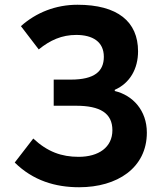

<svg xmlns="http://www.w3.org/2000/svg" viewBox="-20 -774 677 808"><path d="M313 14C473 14 598 -67 598 -216C598 -309 539 -373 463 -391V-396C527 -424 561 -485 561 -558C561 -683 475 -754 306 -754C214 -754 132 -721 68 -664L143 -566C191 -605 240 -627 301 -627C369 -627 417 -599 417 -535C417 -474 378 -439 278 -439H206V-329H300C401 -329 453 -298 453 -226C453 -154 395 -114 311 -114C239 -114 180 -135 120 -191L42 -90C119 -14 213 14 313 14Z"/></svg>

Font: Spoqa Han Sans Neo Bold
Style: Bold
Weight: 700
Designer: [Spoqa Han Sans Neo] Dong-huui Kim  Younghwa Kang  Yujin Lee  [Noto Sans] Ryoko NISHIZUKA  (kana & ideographs); Paul D. 
Foundry: Spoqa (http://www.spoqa-han-sans.com)
Version: Version 1.100;hotconv 1.0.109;makeotfexe 2.5.65596